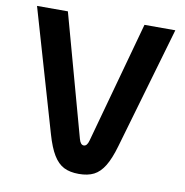

<svg xmlns="http://www.w3.org/2000/svg" viewBox="-80 -776 832 864"><g transform="rotate(10 336.0 -344.0)"><path d="M182 -142 20 -700H161L314 -144Q321 -118 336 -118Q351 -118 358 -144L511 -700H652L490 -142Q473 -83 452.5 -49.5Q432 -16 404.5 -2Q377 12 336 12Q295 12 267.5 -2Q240 -16 219.5 -49.5Q199 -83 182 -142Z"/></g></svg>

Font: KoHo
Style: Bold
Weight: 700
Designer: Cadson Demak & Katatrad Team
Foundry: Cadson Demak Co.,Ltd.
Version: Version 1.000; ttfautohint (v1.6)